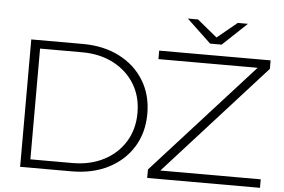

<svg xmlns="http://www.w3.org/2000/svg" viewBox="-60 -1039 1663 1126"><g transform="rotate(5 771.5 -476.0)"><path d="M1212 -817H1144L1001 -952H1061L1178 -856L1295 -952H1355ZM400 -750Q523 -750 616 -702.5Q709 -655 761 -570.5Q813 -486 813 -375Q813 -264 761 -179.5Q709 -95 616 -47.5Q523 0 400 0H97V-750ZM845 0V-50L1434 -700H850V-750H1506V-700L918 -50H1509V0ZM153 -49H400Q505 -49 585 -90.5Q665 -132 710 -205.5Q755 -279 755 -375Q755 -472 710 -545Q665 -618 585 -659.5Q505 -701 400 -701H153Z"/></g></svg>

Font: Bounded
Style: Regular
Weight: 200
Designer: Vlad Churkin
Version: Version 1.0